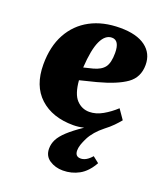

<svg xmlns="http://www.w3.org/2000/svg" viewBox="-142 -628 839 973"><g transform="rotate(20 277.5 -141.5)"><path d="M35 -224Q35 -321 72.5 -389.5Q110 -458 178 -494.5Q246 -531 339 -531Q428 -531 475.5 -495.5Q523 -460 523 -398Q523 -331 472.5 -295Q422 -259 320 -232L232 -210Q238 -137 266.5 -107Q295 -77 335 -77Q371 -77 407 -97.5Q443 -118 474 -147L510 -95Q497 -79 479.5 -61Q462 -43 437 -24Q389 14 367 57Q345 100 345 127Q345 160 375 160Q405 160 434 126L467 152Q438 204 398 226Q358 248 311 248Q270 248 239 227.5Q208 207 208 167Q208 141 220 117.5Q232 94 260.5 67.5Q289 41 339 7Q310 14 282 14Q169 14 102 -47.5Q35 -109 35 -224ZM230 -278 279 -290Q321 -301 339 -325Q357 -349 357 -402Q357 -470 316 -470Q280 -470 258 -423.5Q236 -377 230 -278Z"/></g></svg>

Font: Literata 36pt ExtraBold
Style: Italic
Weight: 800
Italic angle: -2°
Designer: Latin by Veronika Burian and Jose Scaglione. Greek by Irene Vlachou. Cyrillic by Vera Evstafieva
Foundry: TypeTogether
Version: Version 3.002